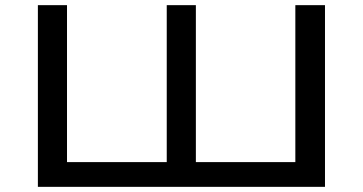

<svg xmlns="http://www.w3.org/2000/svg" viewBox="-20 -725 1407 745"><path d="M127 0V-705H240V-96H627V-705H740V-96H1126V-705H1241V0Z"/></svg>

Font: Nunito Sans 7pt Expanded Medium
Style: Regular
Weight: 500
Width: 7
Designer: Vernon Adams
Foundry: Vernon Adams
Version: Version 3.101;gftools[0.9.27]